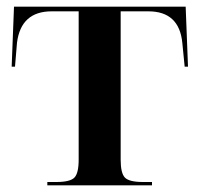

<svg xmlns="http://www.w3.org/2000/svg" viewBox="-20 -556 599 576"><path d="M122 0H436V-10H409Q368 -10 355 -23Q342 -36 342 -77V-522H425Q518 -522 527 -427L534 -356H544L537 -536H22L15 -356H25L31 -428Q43 -522 135 -522H216V-77Q216 -36 203 -23Q190 -10 149 -10H122Z"/></svg>

Font: Noto Serif Display Semi
Style: Regular
Weight: 600
Designer: Monotype Design Team
Foundry: Monotype Imaging Inc.
Version: Version 1.900